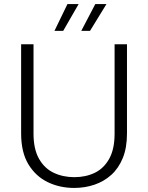

<svg xmlns="http://www.w3.org/2000/svg" viewBox="-20 -918 729 945"><path d="M367 -898 291 -766H248L312 -898ZM504 -898 423 -766H380L449 -898ZM84 -700H145V-260Q145 -184 172 -136.5Q199 -89 244.5 -67.5Q290 -46 346 -46Q402 -46 446.5 -67.5Q491 -89 517.5 -136.5Q544 -184 544 -260V-700H605V-261Q605 -191 584.5 -140.5Q564 -90 528 -57.5Q492 -25 445 -9Q398 7 345 7Q274 7 215 -21.5Q156 -50 120 -109Q84 -168 84 -261Z"/></svg>

Font: Albert Sans Light
Style: Regular
Weight: 300
Designer: Andreas Rasmussen
Foundry: a.Foundry
Version: Version 1.025